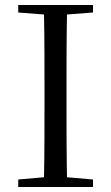

<svg xmlns="http://www.w3.org/2000/svg" viewBox="-20 -748 445 768"><path d="M53 -698 156 -690C158 -591 158 -491 158 -391V-337C158 -236 158 -137 156 -39L53 -30V0H352V-30L248 -39C246 -137 246 -237 246 -337V-391C246 -492 246 -592 248 -690L352 -698V-728H53Z"/></svg>

Font: Source Han Serif CN
Style: Regular
Weight: 400
Designer: Ryoko NISHIZUKA 西塚涼子 (kana & ideographs); Frank Grießhammer (Latin, Greek & Cyrillic); Wenlong ZHANG 张文龙 (bopomofo); San
Foundry: Adobe
Version: Version 2.003;hotconv 1.1.1;makeotfexe 2.6.0